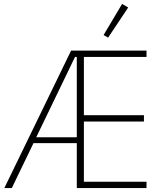

<svg xmlns="http://www.w3.org/2000/svg" viewBox="-20 -955 827 975"><path d="M370 -228H150L40 0H2L341 -698H724V-666H406V-370H711V-338H406V-32H724V0H370ZM361 -666 164 -258H370V-666ZM529 -764 506 -777 600 -935 631 -917Z"/></svg>

Font: IBM Plex Sans Condensed ExtraLight
Style: Regular
Weight: 200
Width: 3
Designer: Mike Abbink, Paul van der Laan, Pieter van Rosmalen
Foundry: Bold Monday
Version: Version 1.3